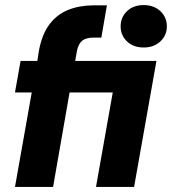

<svg xmlns="http://www.w3.org/2000/svg" viewBox="-20 -736 677 756"><path d="M39 0 105 -372H39L61 -496H127L133 -535Q145 -601 175 -640.5Q205 -680 249.5 -697.5Q294 -715 349 -715H401L379 -588H349Q319 -588 304 -576Q289 -564 283 -536L276 -496H596L508 0H358L424 -372H254L189 0ZM546 -549Q505 -549 480 -573Q455 -597 455 -632Q455 -668 480 -692Q505 -716 546 -716Q586 -716 611.5 -692Q637 -668 637 -632Q637 -597 611.5 -573Q586 -549 546 -549Z"/></svg>

Font: DM Sans 28pt Black
Style: Italic
Weight: 900
Italic angle: -10°
Version: Version 4.004;gftools[0.9.30]